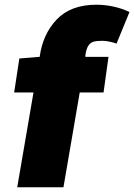

<svg xmlns="http://www.w3.org/2000/svg" viewBox="-20 -794 569 814"><path d="M122 -402H40L62 -546L148 -553V-552Q161 -649 220.5 -711.5Q280 -774 389 -774Q425 -774 461.5 -766Q498 -758 529 -743L474 -609Q465 -613 446.5 -617Q428 -621 415 -621Q391 -621 377.5 -617.5Q364 -614 355 -601Q346 -588 342 -560V-553H440L419 -402H318L249 0H53Z"/></svg>

Font: Nebula Sans Black
Style: Regular
Weight: 900
Italic angle: -9°
Designer: Paul D. Hunt for Adobe (as Source Sans)
Foundry: Nebula Entertainment & Broadcasting LLC
Version: Version 1.010